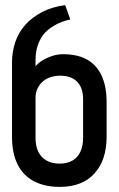

<svg xmlns="http://www.w3.org/2000/svg" viewBox="-20 -721 467 751"><path d="M227 -509Q206 -509 185.5 -502.5Q165 -496 147.5 -485.5Q130 -475 119 -462V-483Q119 -517 127 -541.5Q135 -566 149 -585Q165 -605 192 -621Q219 -637 255 -645L235 -701Q183 -694 144 -673.5Q105 -653 80 -625Q52 -594 39.5 -555.5Q27 -517 27 -478V-186Q27 -122 48.5 -78.5Q70 -35 112 -12.5Q154 10 214 10Q302 10 349.5 -42.5Q397 -95 397 -186V-321Q397 -383 377.5 -425Q358 -467 320.5 -488Q283 -509 227 -509ZM215 -425Q244 -425 264 -414.5Q284 -404 294.5 -383.5Q305 -363 305 -334V-182Q305 -150 294.5 -127.5Q284 -105 263.5 -93Q243 -81 213 -81Q183 -81 162 -93Q141 -105 130 -127Q119 -149 119 -182V-338Q119 -360 127.5 -376.5Q136 -393 149.5 -404Q163 -415 180.5 -420Q198 -425 215 -425Z"/></svg>

Font: Advent Pro SemiBold
Style: Regular
Weight: 600
Designer: VivaRado, Andreas Kalpakidis
Foundry: VivaRado, Andreas Kalpakidis
Version: Version 3.000